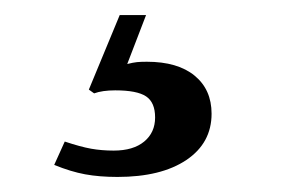

<svg xmlns="http://www.w3.org/2000/svg" viewBox="-20 -20 373 255"><path d="M139 0H174L149 65Q157 63 162 62.5Q167 62 175 62Q216 62 238.5 80.5Q261 99 261 131Q261 170 227.5 192.5Q194 215 136 215Q112 215 93 211.5Q74 208 52 199L66 168Q87 175 101 177.5Q115 180 131 180Q157 180 171.5 168Q186 156 186 136Q186 116 174 108Q162 100 133 100Q116 100 105 104L98 99Z"/></svg>

Font: Klingon pIqaD Mandel
Style: Regular
Weight: 400
Width: 0
Designer: Mike Neff (qa'vaj)
Foundry: Mike Neff and Michael Everson
Version: Version 2.003